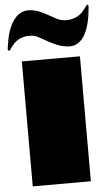

<svg xmlns="http://www.w3.org/2000/svg" viewBox="-91 -891 524 929"><g transform="rotate(-5 171.0 -426.5)"><path d="M368.7 -852.5Q375.5 -852.5 374.5 -840.8Q373 -822.8 370.1 -801.5Q367.2 -780.3 361.6 -759.5Q356 -738.8 347.4 -719.5Q338.9 -700.2 326.2 -686.3Q313.5 -672.4 296.4 -664.8Q279.3 -657.2 256.8 -659.7Q229 -662.6 205.3 -672.6Q181.6 -682.6 161.1 -694.1Q140.6 -705.6 122.8 -715.3Q105 -725.1 89.4 -726.6Q67.4 -728.5 50.8 -724.6Q34.2 -720.7 22.2 -713.6Q10.3 -706.5 2 -697.8Q-6.3 -689 -12 -681.4Q-17.6 -673.8 -21 -668.5Q-24.4 -663.1 -26.4 -663.6Q-34.2 -664.6 -32.7 -675.8Q-30.3 -694.8 -26.4 -715.6Q-22.5 -736.3 -15.9 -756.3Q-9.3 -776.4 0.2 -794.2Q9.8 -812 22.7 -825Q35.6 -837.9 52.5 -845Q69.3 -852.1 90.8 -850.1Q116.2 -848.1 137.9 -838.6Q159.7 -829.1 179 -818.1Q198.2 -807.1 215.6 -798.1Q232.9 -789.1 249.5 -787.6Q272 -785.6 289.1 -789.8Q306.2 -793.9 318.6 -801.3Q331.1 -808.6 339.6 -817.6Q348.1 -826.7 354 -834.5Q359.9 -842.3 363.3 -847.4Q366.7 -852.5 368.7 -852.5ZM312 0H29.8V-606.9H312Z"/></g></svg>

Font: Fz Rammetto One
Style: Regular
Weight: 400
Designer: Vernon Adams
Foundry: Vernon Adams
Version: Vit hóa bi c Thuy @ FontZin.Com